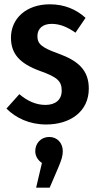

<svg xmlns="http://www.w3.org/2000/svg" viewBox="-20 -564 455 893"><path d="M212 -544C101 -544 31 -477 31 -389C31 -315 70 -269 166 -234C248 -205 267 -186 267 -142C267 -100 238 -76 191 -76C146 -76 105 -96 70 -126L10 -59C54 -15 117 15 195 15C305 15 393 -44 393 -152C393 -239 342 -282 251 -315C173 -343 154 -360 154 -396C154 -431 179 -453 220 -453C259 -453 294 -438 331 -412L378 -481C335 -520 280 -544 212 -544ZM209 73C171 73 144 102 144 139C144 162 156 181 175 194L148 309H211L250 218C267 178 272 160 272 139C272 101 246 73 209 73Z"/></svg>

Font: Fira Sans Condensed Medium
Style: Regular
Weight: 500
Width: 3
Designer: Carrois Corporate & Edenspiekermann AG
Foundry: Carrois Corporate GbR & Edenspiekermann AG
Version: Version 4.202;PS 004.202;hotconv 1.0.88;makeotf.lib2.5.64775